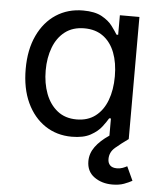

<svg xmlns="http://www.w3.org/2000/svg" viewBox="-54 -600 719 855"><g transform="rotate(5 306.0 -172.5)"><path d="M281.2 11.7Q213.9 11.7 161.9 -22.9Q109.9 -57.6 80.3 -121.1Q50.8 -184.6 50.8 -271.5Q50.8 -357.9 80.6 -421.1Q110.4 -484.4 162.8 -518.6Q215.3 -552.7 283.2 -552.7Q335.9 -552.7 367.2 -535.4Q398.4 -518.1 415 -495.6Q431.6 -473.1 440.4 -458.5H447.8V-545.9H535.2V0H448.2V-84.5H440.4Q431.6 -69.3 414.3 -46.4Q397 -23.4 365.2 -5.9Q333.5 11.7 281.2 11.7ZM295.9 -66.9Q345.7 -66.9 379.9 -93Q414.1 -119.1 431.6 -165.5Q449.2 -211.9 449.2 -272.5Q449.2 -333 431.9 -378.2Q414.6 -423.3 380.4 -448.7Q346.2 -474.1 295.9 -474.1Q244.1 -474.1 209.5 -447.5Q174.8 -420.9 157.5 -375.2Q140.1 -329.6 140.1 -272.5Q140.1 -215.3 157.7 -168.7Q175.3 -122.1 210 -94.5Q244.6 -66.9 295.9 -66.9ZM479.5 208Q432.1 208 398.4 183.6Q364.7 159.2 364.7 113.3Q364.7 78.6 386.5 48.8Q408.2 19 448.2 -7.8L535.2 0Q502.4 23.4 477.8 44.4Q453.1 65.4 453.1 96.2Q453.1 113.8 463.1 124Q473.1 134.3 493.7 134.3Q508.3 134.3 519.8 129.9Q531.2 125.5 539.1 121.1L567.9 183.6Q553.2 191.9 531.5 200Q509.8 208 479.5 208Z"/></g></svg>

Font: Atlassian Sans
Style: Regular
Weight: 400
Designer: Rasmus Andersson
Foundry: Modifications by Atlassian Pty Ltd, manufactured by rsms
Version: Version 4.001;git-9221beed3